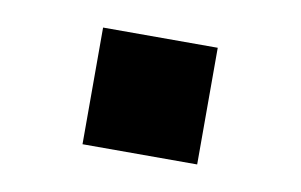

<svg xmlns="http://www.w3.org/2000/svg" viewBox="-35 -494 442 282"><g transform="rotate(10 185.5 -353.0)"><path d="M100 -266V-440H271V-266Z"/></g></svg>

Font: Alexandria SemiBold
Style: Regular
Weight: 600
Designer: Mohamed Gaber
Foundry: Kief Type Foundry
Version: Version 5.100